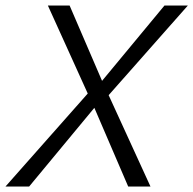

<svg xmlns="http://www.w3.org/2000/svg" viewBox="-30 -678 703 698"><path d="M289 -338 144 -658H223L341 -384L568 -658H653L365 -332L517 0H436L313 -286L76 0H-10Z"/></svg>

Font: LXGW Bright GB
Style: Italic
Weight: 400
Italic angle: -12°
Designer: Christian Thalmann (Catharsis Fonts)
Foundry: LXGW / Christian Thalmann (Catharsis Fonts) / Fontworks Inc.
Version: Version 5.510